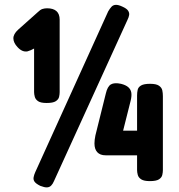

<svg xmlns="http://www.w3.org/2000/svg" viewBox="-20 -757 757 811"><path d="M150 28Q132 19 126 10.5Q120 2 122 -8.5Q124 -19 129 -30L437 -709Q444 -721 451 -728.5Q458 -736 469 -736.5Q480 -737 497 -729Q515 -721 521 -712Q527 -703 525.5 -693.5Q524 -684 518 -672L208 8Q203 20 196 27Q189 34 178.5 34.5Q168 35 150 28ZM613 8Q588 8 576.5 0.5Q565 -7 562 -18Q559 -29 559 -39V-101H426Q403 -101 391 -114Q379 -127 379 -151Q379 -159 380 -167Q381 -175 383 -185L427 -362Q434 -392 448.5 -400.5Q463 -409 491 -403Q511 -398 521.5 -389Q532 -380 534.5 -366.5Q537 -353 532 -332L500 -205H559V-354Q559 -366 561.5 -377.5Q564 -389 576 -396Q588 -403 614 -403Q640 -403 651.5 -395Q663 -387 665.5 -375.5Q668 -364 668 -351V-38Q668 -29 665.5 -18Q663 -7 651.5 0.5Q640 8 613 8ZM177 -322Q152 -322 141 -329.5Q130 -337 127 -348Q124 -359 124 -368V-552Q117 -548 110 -545Q103 -542 96 -540Q85 -538 74.5 -542.5Q64 -547 54 -558Q37 -576 36.5 -594.5Q36 -613 57 -632L140 -706Q150 -716 159 -719Q168 -722 179 -722Q205 -722 218.5 -710Q232 -698 232 -674V-368Q232 -358 229.5 -347.5Q227 -337 215.5 -329.5Q204 -322 177 -322Z"/></svg>

Font: Fredoka SemiCondensed SemiBold
Style: Regular
Weight: 600
Width: 4
Designer: Ben Nathan
Foundry: Milena B. Brandão, Ben Nathan
Version: Version 2.001